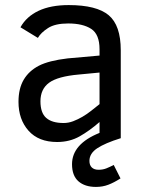

<svg xmlns="http://www.w3.org/2000/svg" viewBox="-20 -547 577 760"><path d="M457 159.2Q431.2 175.8 408.7 184.3Q386.2 192.9 359.9 192.9Q315.9 192.9 290.5 170.7Q265.1 148.4 265.1 103Q265.1 22.9 374 -21V-64Q335 -29.8 295.4 -7.3Q255.9 15.1 206.1 15.1Q132.8 15.1 93 -29.5Q53.2 -74.2 53.2 -144Q53.2 -196.8 74 -231.7Q94.7 -266.6 134 -286.9Q173.3 -307.1 248 -315.9L374 -327.1V-352.1Q374 -411.1 341.1 -432.6Q308.1 -454.1 250 -454.1Q198.2 -454.1 170.2 -436Q142.1 -418 129.9 -397L61 -439Q84.5 -481.4 132.6 -504.2Q180.7 -526.9 252 -526.9Q362.3 -526.9 410.2 -486.8Q458 -446.8 458 -348.1V0Q395.5 19.5 364.7 40Q334 60.5 334 89.8Q334 106.9 343.5 116Q353 125 370.1 125Q387.2 125 401.1 119.4Q415 113.8 430.2 106ZM374 -259.8 292 -252Q208.5 -244.6 174.3 -219.5Q140.1 -194.3 140.1 -146Q140.1 -100.1 163.1 -80.1Q186 -60.1 231.9 -60.1Q251 -60.1 269.5 -67.1Q288.1 -74.2 306.2 -84.7Q324.2 -95.2 341.1 -108.6Q357.9 -122.1 374 -134.8Z"/></svg>

Font: ClearSansRegular
Style: Regular
Weight: 400
Foundry: Intel Corporation
Version: Version 1.00